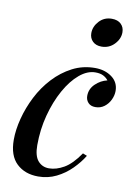

<svg xmlns="http://www.w3.org/2000/svg" viewBox="-88 -824 617 893"><g transform="rotate(10 221.0 -377.0)"><path d="M335 -509Q297 -509 260 -478Q223 -447 193 -393Q163 -339 145 -271Q127 -203 127 -129Q127 -78 147 -55Q167 -32 199 -32Q233 -32 269.5 -53Q306 -74 343 -128L363 -120Q343 -87 312 -56Q281 -25 241.5 -5.5Q202 14 156 14Q93 14 54 -23Q15 -60 15 -135Q15 -182 29 -236Q43 -290 69.5 -342Q96 -394 135 -436Q174 -478 223 -503.5Q272 -529 330 -529Q377 -529 409.5 -505Q442 -481 442 -440Q442 -419 432 -398Q422 -377 404 -363.5Q386 -350 362 -350Q340 -350 328 -363Q316 -376 316 -395Q316 -428 340.5 -451.5Q365 -475 396 -482Q387 -494 372.5 -501.5Q358 -509 335 -509ZM284 -686Q284 -717 307.5 -742.5Q331 -768 367 -768Q395 -768 410.5 -753Q426 -738 426 -714Q426 -683 401.5 -657.5Q377 -632 341 -632Q315 -632 299.5 -647Q284 -662 284 -686Z"/></g></svg>

Font: Playfair Display Medium
Style: Italic
Weight: 500
Italic angle: -14°
Designer: Claus Eggers Sørensen
Foundry: Claus Eggers Sørensen
Version: Version 1.203